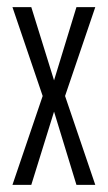

<svg xmlns="http://www.w3.org/2000/svg" viewBox="-20 -520 303 540"><path d="M15 0 100 -250 15 -500H68L132 -294L195 -500H248L163 -250L248 0H195L132 -206L68 0Z"/></svg>

Font: Karantina Light
Style: Regular
Weight: 300
Designer: Rony Koch
Foundry: Rony Koch
Version: Version 1.000; ttfautohint (v1.8.3)